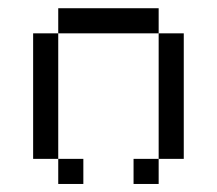

<svg xmlns="http://www.w3.org/2000/svg" viewBox="-20 -458 540 478"><path d="M187.5 0V-62.5H125V0ZM125 -62.5V-375H62.5V-62.5ZM375 -62.5H312.5V0H375ZM375 -62.5H437.5V-375H375ZM125 -375H375V-437.5H125Z"/></svg>

Font: UnifontExMono
Style: Regular
Weight: 500
Version: Version 15.0.06